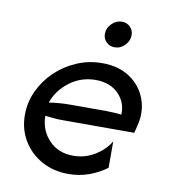

<svg xmlns="http://www.w3.org/2000/svg" viewBox="-72 -653 636 723"><g transform="rotate(10 246.5 -292.0)"><path d="M236.8 8.3Q179.9 8.3 134.7 -16.7Q89.6 -41.7 63.5 -85.1Q37.5 -128.5 37.5 -182.6Q37.5 -230.6 57.6 -274.3Q77.8 -318.1 112.8 -351.7Q147.9 -385.4 193.8 -405.2Q239.6 -425 291 -425Q354.9 -425 397.9 -395.5Q441 -366 458.3 -318.8Q475.7 -271.5 462.5 -218.1L454.9 -187.5H182.6Q165.3 -187.5 148.3 -188.9Q131.2 -190.3 113.9 -192.4Q114.6 -137.5 150 -100Q185.4 -62.5 243.1 -62.5Q286.8 -62.5 324 -84.7Q361.1 -106.9 382.6 -141.7V-41Q352.1 -18.1 314.9 -4.9Q277.8 8.3 236.8 8.3ZM118.1 -243.8Q159 -250 197.9 -250H336.1Q351.4 -250 366 -249Q380.6 -247.9 395.1 -246.5Q397.2 -293.8 364.9 -326Q332.6 -358.3 277.8 -358.3Q222.2 -358.3 178.5 -325.3Q134.7 -292.4 118.1 -243.8ZM325.7 -491.7Q306.9 -491.7 294.1 -504.2Q281.2 -516.7 281.2 -535.4Q281.2 -557.6 298.3 -574.7Q315.3 -591.7 336.8 -591.7Q355.6 -591.7 368.4 -579.2Q381.2 -566.7 381.2 -547.9Q381.2 -525.7 364.6 -508.7Q347.9 -491.7 325.7 -491.7Z"/></g></svg>

Font: Afacad
Style: Italic
Weight: 400
Italic angle: -14°
Designer: Kristian Moeller
Foundry: Dicotype
Version: Version 1.000